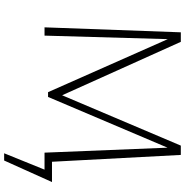

<svg xmlns="http://www.w3.org/2000/svg" viewBox="-3 -695 893 927"><g transform="rotate(90 443.5 -231.5)"><path d="M755 195H720L799 0H717L693 -594L448 -17H425L169 -595L152 0H112L136 -658H182L440 -85L683 -658H728L761 -36H859Z"/></g></svg>

Font: Ysabeau Light
Style: Regular
Weight: 300
Designer: Christian Thalmann (Catharsis Fonts)
Version: Version 0.003